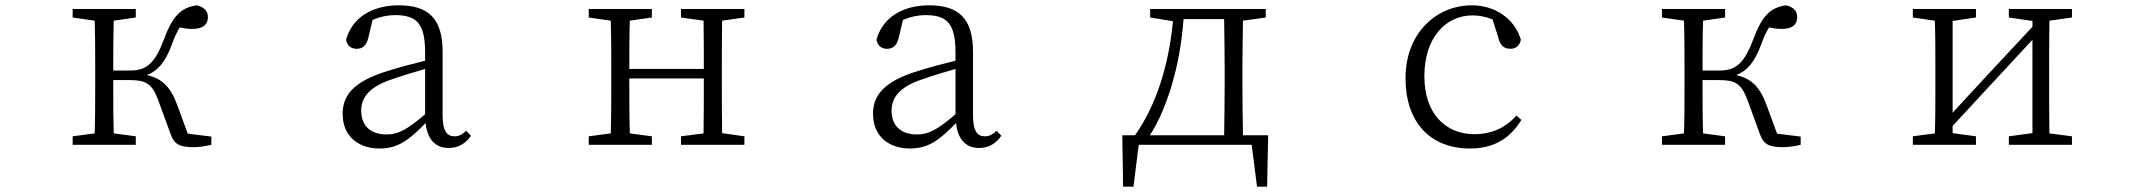

<svg xmlns="http://www.w3.org/2000/svg" viewBox="-20 -546 8033 724"><path d="M622 -44C636 -2 656 9 711 9C730 9 755 5 777 0V-31L688 -42L649 -148C624 -218 591 -250 534 -263C576 -279 604 -313 628 -378C638 -407 648 -426 658 -443C672 -439 688 -437 707 -437C745 -437 764 -453 764 -481C764 -505 750 -519 722 -526C660 -517 630 -484 596 -392C561 -301 528 -280 469 -280H407C407 -334 407 -412 409 -468L492 -480V-512H254V-480L337 -468C339 -413 339 -336 339 -284V-227C339 -175 339 -98 337 -43L254 -32V0H492V-32L409 -43C407 -98 407 -176 407 -244H469C530 -244 553 -231 576 -170Z M1672 12C1705 12 1734 -2 1756 -34L1738 -53C1723 -39 1711 -32 1694 -32C1666 -32 1649 -50 1649 -113V-351C1649 -476 1595 -526 1484 -526C1380 -526 1307 -477 1285 -396C1289 -375 1302 -362 1325 -362C1348 -362 1362 -375 1369 -404L1385 -471C1414 -483 1441 -489 1469 -489C1548 -489 1583 -461 1583 -349V-317C1538 -306 1491 -294 1444 -279C1314 -240 1272 -187 1272 -117C1272 -31 1333 14 1411 14C1480 14 1522 -17 1585 -82C1591 -23 1620 12 1672 12ZM1342 -129C1342 -174 1367 -217 1458 -247C1498 -261 1541 -274 1583 -286V-115C1516 -58 1482 -39 1438 -39C1380 -39 1342 -69 1342 -129Z M2548 -480 2633 -468C2634 -415 2634 -341 2634 -286H2353C2353 -341 2353 -415 2355 -468L2438 -480V-512H2200V-480L2283 -468C2285 -413 2285 -336 2285 -284V-227C2285 -175 2285 -98 2283 -43L2200 -32V0H2438V-32L2355 -43C2353 -98 2353 -176 2353 -250H2634C2634 -177 2634 -98 2633 -43L2548 -32V0H2787V-32L2703 -44C2702 -98 2702 -175 2702 -227V-284C2702 -336 2702 -413 2703 -468L2787 -480V-512H2548Z M3672 12C3705 12 3734 -2 3756 -34L3738 -53C3723 -39 3711 -32 3694 -32C3666 -32 3649 -50 3649 -113V-351C3649 -476 3595 -526 3484 -526C3380 -526 3307 -477 3285 -396C3289 -375 3302 -362 3325 -362C3348 -362 3362 -375 3369 -404L3385 -471C3414 -483 3441 -489 3469 -489C3548 -489 3583 -461 3583 -349V-317C3538 -306 3491 -294 3444 -279C3314 -240 3272 -187 3272 -117C3272 -31 3333 14 3411 14C3480 14 3522 -17 3585 -82C3591 -23 3620 12 3672 12ZM3342 -129C3342 -174 3367 -217 3458 -247C3498 -261 3541 -274 3583 -286V-115C3516 -58 3482 -39 3438 -39C3380 -39 3342 -69 3342 -129Z M4379 -166C4414 -261 4435 -366 4443 -474H4596C4597 -419 4598 -338 4598 -284V-227C4598 -173 4597 -91 4596 -36H4316C4342 -76 4362 -120 4379 -166ZM4317 -480 4403 -466C4387 -297 4339 -148 4260 -36H4212L4215 158H4254L4274 0H4700L4720 158H4758L4762 -36H4667C4666 -91 4665 -173 4665 -227V-284C4665 -336 4666 -412 4667 -468L4753 -480V-512H4317Z M5523 14C5616 14 5675 -26 5717 -94L5698 -110C5652 -59 5598 -40 5540 -40C5432 -40 5351 -116 5351 -259C5351 -403 5431 -488 5533 -488C5558 -488 5582 -483 5608 -473L5630 -404C5636 -377 5650 -362 5675 -362C5696 -362 5710 -373 5715 -396C5692 -475 5618 -526 5530 -526C5399 -526 5280 -424 5280 -251C5280 -85 5373 14 5523 14Z M6615 -44C6629 -2 6649 9 6704 9C6723 9 6748 5 6770 0V-31L6681 -42L6642 -148C6617 -218 6584 -250 6527 -263C6569 -279 6597 -313 6621 -378C6631 -407 6641 -426 6651 -443C6665 -439 6681 -437 6700 -437C6738 -437 6757 -453 6757 -481C6757 -505 6743 -519 6715 -526C6653 -517 6623 -484 6589 -392C6554 -301 6521 -280 6462 -280H6400C6400 -334 6400 -412 6402 -468L6485 -480V-512H6247V-480L6330 -468C6332 -413 6332 -336 6332 -284V-227C6332 -175 6332 -98 6330 -43L6247 -32V0H6485V-32L6402 -43C6400 -98 6400 -176 6400 -244H6462C6523 -244 6546 -231 6569 -170Z M7555 -480 7644 -467V-445L7478 -267L7343 -121V-467L7431 -480V-512H7193V-480L7276 -468C7278 -413 7278 -336 7278 -284V-227C7278 -175 7278 -98 7276 -43L7193 -32V0H7431V-32L7343 -44V-71L7504 -245L7644 -396V-44L7555 -32V0H7793V-32L7708 -43C7707 -98 7707 -175 7707 -227V-284C7707 -336 7707 -413 7708 -468L7793 -480V-512H7555Z"/></svg>

Font: Kiri Minchoo Light
Style: Regular
Weight: 300
Designer: Ryoko NISHIZUKA 西塚涼子 (kana & ideographs); Frank Grießhammer (Latin, Greek & Cyrillic);
akenotsuki.com/eyeben/fonts/ (U+
Foundry: Adobe
akenotsuki.com/eyeben/fonts/
Version: Version 4.002;hotconv 1.0.119;makeotfexe 2.5.65604